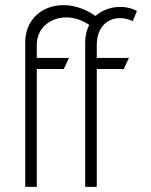

<svg xmlns="http://www.w3.org/2000/svg" viewBox="-20 -726 587 746"><path d="M123 -552C123 -648 237 -692 327 -629C315 -607 311 -582 311 -561V0H356V-458H461L481 -501H356V-552C356 -641 427 -676 496 -644L512 -683C471 -707 400 -707 351 -664C227 -751 78 -696 78 -561V0H123V-458H228L248 -501H123Z"/></svg>

Font: Advent Pro
Style: Light
Weight: 300
Designer: Andreas Kalpakidis
Foundry: Andreas Kalpakidis
Version: Version 2.002 2007